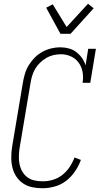

<svg xmlns="http://www.w3.org/2000/svg" viewBox="-20 -995 540 1023"><path d="M207 8Q179 8 152 2.5Q125 -3 103.5 -17.5Q82 -32 67.5 -53.5Q53 -75 46.5 -101Q40 -127 40 -154.5Q40 -182 44 -210L102 -555Q106 -579 113 -602.5Q120 -626 133.5 -648Q147 -670 165.5 -688.5Q184 -707 206 -719Q228 -731 252.5 -737Q277 -743 300 -743Q324 -743 346.5 -737Q369 -731 386 -718Q403 -705 416 -687Q429 -669 436 -647L450 -735H491L461 -554H420Q425 -583 420 -611Q415 -639 399.5 -660.5Q384 -682 359 -694Q334 -706 305 -706Q285 -706 265 -701.5Q245 -697 227 -686.5Q209 -676 193 -660.5Q177 -645 166.5 -626.5Q156 -608 150.5 -588.5Q145 -569 142 -549L84 -204Q81 -182 80.5 -160.5Q80 -139 84.5 -118.5Q89 -98 99.5 -80Q110 -62 126.5 -50Q143 -38 164.5 -33.5Q186 -29 208 -29Q235 -29 262 -37Q289 -45 311.5 -62.5Q334 -80 350.5 -104.5Q367 -129 377 -156L411 -143Q400 -112 380 -82.5Q360 -53 333 -32Q306 -11 272.5 -1.5Q239 8 207 8ZM302 -815 226 -954 261 -972 335 -851 449 -975 479 -951 356 -815Z"/></svg>

Font: Iosevka Curly Slab Extralight
Style: Italic
Weight: 200
Italic angle: -9°
Monospace: yes
Designer: Belleve Invis
Foundry: Belleve Invis
Version: Version 22.1.2; ttfautohint (v1.8.4)